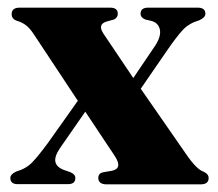

<svg xmlns="http://www.w3.org/2000/svg" viewBox="-20 -482 570 502"><path d="M250.5 -394 328.5 -278 386 -363Q402 -388 397.8 -405.5Q393.5 -423 375 -427.5L360 -431Q347.5 -436 347.5 -446Q347.5 -462 367.5 -462H497Q517 -462 517 -446Q517 -436 501 -429Q474 -421 458 -403.8Q442 -386.5 417.5 -351L348 -250L467 -78.5Q494.5 -38.5 512.5 -33Q525.5 -27 525.5 -16.5Q525.5 0 504.5 0H259Q237 0 237 -17Q237 -28.5 249 -31.5L272.5 -35.5Q302 -41.5 279.5 -75L203 -190L137 -95Q121.5 -72 125 -58.2Q128.5 -44.5 147.5 -37.5L163.5 -32Q177 -26.5 177 -16.5Q177 -0.5 157.5 -0.5H26.5Q7 -0.5 7 -16.5Q7 -26.5 22.5 -33.5Q48.5 -41 64.5 -57.8Q80.5 -74.5 105.5 -108.5L183.5 -218.5L67 -394.5Q56.5 -410 46.5 -417Q36.5 -424 26 -427Q10.5 -431.5 10.5 -445Q10.5 -462 31.5 -462H268Q288 -462 288 -446Q288 -436 278 -431L258 -425.5Q234.5 -418 250.5 -394Z"/></svg>

Font: Fraunces 72pt
Style: Bold
Weight: 700
Version: Version 1.000;[b76b70a41]